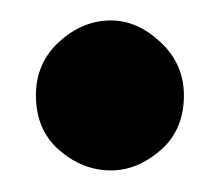

<svg xmlns="http://www.w3.org/2000/svg" viewBox="-20 -381 215 185"><path d="M14.6 -289.1Q14.6 -320.3 37.1 -340.8Q59.6 -361.3 86.9 -361.3Q112.3 -361.3 134.8 -340.3Q157.2 -319.3 157.2 -289.1Q157.2 -255.9 134.8 -236.3Q112.3 -216.8 86.9 -216.8Q59.6 -216.8 37.1 -236.3Q14.6 -255.9 14.6 -289.1Z"/></svg>

Font: Josefin Sans CFJ
Style: Bold
Weight: 700
Designer: Santiago Orozco
Foundry: Typemade
Version: Version 2.001